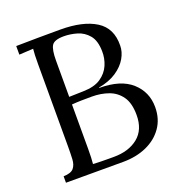

<svg xmlns="http://www.w3.org/2000/svg" viewBox="-127 -813 876 924"><g transform="rotate(-20 311.0 -351.0)"><path d="M55 0V-33Q93 -34 107 -50.5Q121 -67 122.5 -95.5Q124 -124 124 -161V-581Q124 -635 127 -660Q109 -659 91 -658Q73 -657 55 -656V-700Q110 -701 165.5 -701.5Q221 -702 281 -702Q397 -702 462.5 -661Q528 -620 526 -531Q526 -499 507.5 -467Q489 -435 452.5 -410.5Q416 -386 361 -376V-374Q471 -374 527 -323.5Q583 -273 583 -196Q583 -135 552 -91Q521 -47 468 -23.5Q415 0 347 0ZM211 -383 284 -385Q341 -386 374 -408.5Q407 -431 421.5 -465Q436 -499 435 -536Q434 -590 410.5 -618Q387 -646 353 -656Q319 -666 286 -666Q237 -666 224 -645Q211 -624 211 -569ZM208 -40Q224 -39 246.5 -38.5Q269 -38 288.5 -38Q308 -38 314 -38Q391 -38 438.5 -76.5Q486 -115 486 -190Q486 -251 462 -285Q438 -319 399 -333Q360 -347 314 -347Q284 -347 259.5 -346.5Q235 -346 211 -344V-118Q211 -66 208 -40Z"/></g></svg>

Font: Lora
Style: Regular
Weight: 400
Designer: Olga Karpushina, Alexei Vanyashin (Cyrillic)
Foundry: Cyreal
Version: Version 3.005; ttfautohint (v1.8.4.7-5d5b)